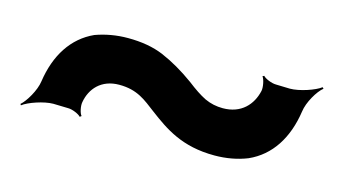

<svg xmlns="http://www.w3.org/2000/svg" viewBox="-42 -528 829 466"><g transform="rotate(15 372.5 -295.0)"><path d="M502 -299C486 -299 471 -302 456 -309C442 -316 427 -326 409 -340C380 -361 352 -377 326 -388C300 -399 270 -404 236 -404C207 -404 180 -399 155 -390C102 -366 70 -316 60 -248C57 -225 38 -193 25 -182L27 -179C41 -190 79 -203 102 -203L140 -202C150 -202 167 -195 172 -189L176 -192C171 -197 167 -215 169 -225C175 -260 200 -289 245 -289C291 -289 313 -269 341 -248C385 -215 430 -183 512 -183C541 -183 569 -188 594 -198C648 -222 680 -273 690 -341C693 -365 712 -397 726 -408L723 -411C709 -400 671 -387 647 -387L612 -388C601 -388 584 -395 579 -401L575 -399C580 -393 584 -374 582 -364C574 -328 548 -299 502 -299Z"/></g></svg>

Font: Asimov
Style: EdgeWide
Weight: 500
Designer: Google
Version: Version 2.000980: 2014